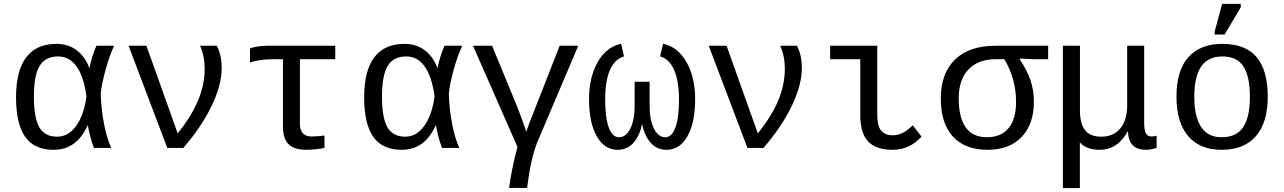

<svg xmlns="http://www.w3.org/2000/svg" viewBox="-20 -765 6641 993"><path d="M432.6 -115.7Q376.5 9.8 257.3 9.8Q157.2 9.8 110.1 -57.6Q63 -125 63 -261.7Q63 -400.4 116 -469.2Q168.9 -538.1 271 -538.1Q332.5 -538.1 376.2 -505.4Q419.9 -472.7 441.9 -413.6H442.9Q454.1 -471.7 478.5 -528.3H570.3Q545.9 -476.6 525.4 -401.6Q504.9 -326.7 501 -278.8Q503.4 -200.7 517.8 -125.5Q532.2 -50.3 555.2 0H465.8Q454.1 -29.8 445.6 -64.7Q437 -99.6 434.6 -115.7ZM155.3 -264.6Q155.3 -156.2 183.1 -107.2Q210.9 -58.1 275.4 -58.1Q334 -58.1 374.3 -114.5Q414.6 -170.9 427.2 -266.6Q413.1 -369.6 376 -421.4Q338.9 -473.1 280.8 -473.1Q214.4 -473.1 184.8 -424.1Q155.3 -375 155.3 -264.6Z M1126.5 -413.1Q1126.5 -325.7 1074.7 -217.8Q1022.9 -109.9 928.2 0H845.2L645 -528.3H737.3L898.9 -75.2Q971.7 -165.5 1005.1 -247.3Q1038.6 -329.1 1038.6 -408.7Q1038.6 -474.6 1014.6 -528.3H1101.1Q1126.5 -481 1126.5 -413.1Z M1396 -459Q1356 -459 1319.8 -453.1Q1283.7 -447.3 1272.9 -440.9V-514.2Q1284.7 -520 1310.8 -524.2Q1336.9 -528.3 1362.3 -528.3H1713.9V-459H1531.2V-125Q1531.2 -59.1 1591.8 -59.1Q1619.1 -59.1 1658.2 -64V0Q1647 2.9 1619.1 6.3Q1591.3 9.8 1564 9.8Q1501.5 9.8 1472.4 -19.3Q1443.4 -48.3 1443.4 -110.8V-459Z M2232.9 -115.7Q2176.8 9.8 2057.6 9.8Q1957.5 9.8 1910.4 -57.6Q1863.3 -125 1863.3 -261.7Q1863.3 -400.4 1916.3 -469.2Q1969.2 -538.1 2071.3 -538.1Q2132.8 -538.1 2176.5 -505.4Q2220.2 -472.7 2242.2 -413.6H2243.2Q2254.4 -471.7 2278.8 -528.3H2370.6Q2346.2 -476.6 2325.7 -401.6Q2305.2 -326.7 2301.3 -278.8Q2303.7 -200.7 2318.1 -125.5Q2332.5 -50.3 2355.5 0H2266.1Q2254.4 -29.8 2245.8 -64.7Q2237.3 -99.6 2234.9 -115.7ZM1955.6 -264.6Q1955.6 -156.2 1983.4 -107.2Q2011.2 -58.1 2075.7 -58.1Q2134.3 -58.1 2174.6 -114.5Q2214.8 -170.9 2227.5 -266.6Q2213.4 -369.6 2176.3 -421.4Q2139.2 -473.1 2081.1 -473.1Q2014.6 -473.1 1985.1 -424.1Q1955.6 -375 1955.6 -264.6Z M2524.9 -528.3 2657.2 -207.5Q2663.6 -191.9 2681.6 -142.1Q2699.7 -92.3 2701.7 -83.5Q2704.6 -93.8 2717.8 -128.4Q2731 -163.1 2874.5 -528.3H2970.7L2757.3 -25.9Q2723.6 63 2706.1 207H2612.8Q2625 113.3 2656.2 -5.4L2426.3 -528.3Z M3339.8 -219.2Q3339.8 -144 3362.3 -99.6Q3384.8 -55.2 3420.4 -55.2Q3455.1 -55.2 3473.4 -106.2Q3491.7 -157.2 3491.7 -250Q3491.7 -344.7 3466.6 -402.6Q3441.4 -460.4 3394 -473.1L3409.2 -538.6Q3485.4 -522.9 3530.3 -444.1Q3575.2 -365.2 3575.2 -252.4Q3575.2 -131.3 3535.6 -60.8Q3496.1 9.8 3426.8 9.8Q3377.9 9.8 3345.7 -26.1Q3313.5 -62 3301.8 -120.6H3299.8Q3288.1 -61.5 3255.6 -25.9Q3223.1 9.8 3174.8 9.8Q3106 9.8 3066.2 -60.5Q3026.4 -130.9 3026.4 -252.4Q3026.4 -364.7 3071 -443.6Q3115.7 -522.5 3192.4 -538.6L3207.5 -473.1Q3160.2 -460.4 3135 -403.8Q3109.9 -347.2 3109.9 -250Q3109.9 -157.7 3128.2 -106.4Q3146.5 -55.2 3181.2 -55.2Q3217.8 -55.2 3240 -99.9Q3262.2 -144.5 3262.2 -219.2V-342.3H3339.8Z M4127 -413.1Q4127 -325.7 4075.2 -217.8Q4023.4 -109.9 3928.7 0H3845.7L3645.5 -528.3H3737.8L3899.4 -75.2Q3972.2 -165.5 4005.6 -247.3Q4039.1 -329.1 4039.1 -408.7Q4039.1 -474.6 4015.1 -528.3H4101.6Q4127 -481 4127 -413.1Z M4517.1 -168.9Q4517.1 -114.7 4536.6 -90.1Q4556.2 -65.4 4597.2 -65.4Q4650.9 -65.4 4700.2 -117.2L4746.1 -58.6Q4684.1 9.8 4596.7 9.8Q4510.3 9.8 4469.7 -33.4Q4429.2 -76.7 4429.2 -170.4V-459H4273.4V-528.3H4517.1Z M5327.1 -239.7Q5327.1 -122.1 5263.4 -56.2Q5199.7 9.8 5087.9 9.8Q4970.7 9.8 4908.2 -58.8Q4845.7 -127.4 4845.7 -255.9Q4845.7 -385.3 4918.9 -456.8Q4992.2 -528.3 5127.9 -528.3H5400.9V-459H5325.2L5252.9 -461.9V-460Q5293.9 -398.4 5310.5 -346.9Q5327.1 -295.4 5327.1 -239.7ZM5234.9 -238.3Q5234.9 -357.4 5174.3 -459H5130.9Q5040 -459 4989.3 -406.5Q4938.5 -354 4938.5 -256.8Q4938.5 -55.2 5084 -55.2Q5157.7 -55.2 5196.3 -102.3Q5234.9 -149.4 5234.9 -238.3Z M5477.1 207.5V-528.3H5565.4V-193.4Q5565.4 -126 5591.6 -92Q5617.7 -58.1 5675.8 -58.1Q5738.3 -58.1 5773.9 -100.6Q5809.6 -143.1 5809.6 -222.2V-528.3H5897.5V-129.9Q5897.5 -93.3 5906 -76.2Q5914.6 -59.1 5935.5 -59.1Q5947.8 -59.1 5961.9 -63V0Q5930.2 9.8 5906.7 9.8Q5862.3 9.8 5839.1 -13.2Q5815.9 -36.1 5813.5 -85H5812Q5760.3 9.8 5666 9.8Q5633.3 9.8 5606.7 -0.2Q5580.1 -10.3 5564.9 -28.8V207.5Z M6536.6 -264.6Q6536.6 -131.3 6475.3 -60.8Q6414.1 9.8 6298.3 9.8Q6185.1 9.8 6124.8 -61.5Q6064.5 -132.8 6064.5 -264.6Q6064.5 -400.9 6126.2 -469.5Q6188 -538.1 6301.3 -538.1Q6420.4 -538.1 6478.5 -470.2Q6536.6 -402.3 6536.6 -264.6ZM6444.3 -264.6Q6444.3 -369.6 6410.9 -421.4Q6377.4 -473.1 6302.7 -473.1Q6227.1 -473.1 6191.9 -420.4Q6156.7 -367.7 6156.7 -264.6Q6156.7 -162.1 6191.9 -108.6Q6227.1 -55.2 6297.4 -55.2Q6375 -55.2 6409.7 -107.4Q6444.3 -159.7 6444.3 -264.6ZM6262.2 -586.4V-602.5L6300.8 -745.1H6397V-727.1L6313.5 -586.4Z"/></svg>

Font: Cousine
Style: Regular
Weight: 400
Monospace: yes
Designer: Steve Matteson
Foundry: Ascender Corporation
Version: Version 1.20